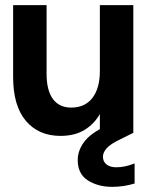

<svg xmlns="http://www.w3.org/2000/svg" viewBox="-20 -516 578 746"><path d="M215 12Q130 12 80.5 -46.5Q31 -105 31 -217V-496H161V-229Q161 -165 185.5 -131.5Q210 -98 257 -98Q310 -98 339 -135.5Q368 -173 368 -240V-496H498V0H368V-73Q346 -34 308 -11Q270 12 215 12ZM416 210Q361 210 321.5 185Q282 160 282 106Q282 65 312 29Q342 -7 423 -41L469 -61L498 0L446 26Q410 43 395 59.5Q380 76 380 93Q380 112 394 123Q408 134 432 134Q465 134 503 119V197Q484 203 461.5 206.5Q439 210 416 210Z"/></svg>

Font: HostGroteskBold
Style: Bold
Weight: 700
Designer: Doukan Karapınar based on Poppins by Indian Type Foundry, Jonny Pinhorn
Foundry: Element Type
Version: Version 1.001; ttfautohint (v1.8.4.7-5d5b)